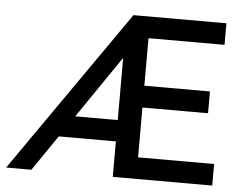

<svg xmlns="http://www.w3.org/2000/svg" viewBox="-50 -763 1070 825"><g transform="rotate(5 484.5 -350.0)"><path d="M5 0 493 -700H894V-607H566V-402H849V-308H566V-93H894V0H465V-153H203L266 -245H465V-558L490 -550L114 0Z"/></g></svg>

Font: Lexend Medium
Style: Regular
Weight: 500
Designer: Bonnie Shaver-Troup, Thomas Jockin
Foundry: Lexend
Version: Version 1.005